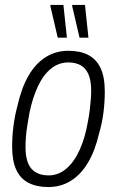

<svg xmlns="http://www.w3.org/2000/svg" viewBox="-20 -743 472 775"><path d="M175 12Q128 12 95 -5Q62 -22 45.5 -58Q29 -94 29 -151Q29 -193 34.5 -235.5Q40 -278 51 -318Q67 -389 95.5 -438Q124 -487 164.5 -512.5Q205 -538 256 -538Q304 -538 336.5 -521Q369 -504 386 -468Q403 -432 403 -373Q403 -331 397.5 -288Q392 -245 380 -205Q364 -135 335.5 -87Q307 -39 266.5 -13.5Q226 12 175 12ZM176 -35Q216 -35 248 -62.5Q280 -90 302 -139Q324 -188 335 -253Q340 -279 342.5 -301Q345 -323 346.5 -341.5Q348 -360 348 -377Q348 -417 337.5 -442Q327 -467 306.5 -479Q286 -491 256 -491Q217 -491 186 -466Q155 -441 133.5 -395.5Q112 -350 99 -288Q94 -259 90 -234.5Q86 -210 84.5 -189Q83 -168 83 -149Q83 -109 93.5 -84Q104 -59 125 -47Q146 -35 176 -35ZM301 -591 271 -720 272 -723H323L337 -591ZM213 -591 183 -720 185 -723H236L250 -591Z"/></svg>

Font: Archivo Condensed ExtraLight
Style: Italic
Weight: 250
Width: 3
Italic angle: -10°
Designer: Hector Gatti
Foundry: Omnibus-Type
Version: Version 2.001